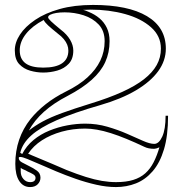

<svg xmlns="http://www.w3.org/2000/svg" viewBox="-20 -743 741 778"><path d="M102 15Q74 15 58 -9.5Q42 -34 42 -79Q42 -131 57.5 -176.5Q73 -222 104 -261Q130 -293 165.5 -321Q201 -349 247 -372Q300 -398 334.5 -429.5Q369 -461 386.5 -497.5Q404 -534 404 -576Q404 -618 380 -643.5Q356 -669 319 -681Q282 -693 242 -693Q223 -693 208 -690.5Q193 -688 184 -683.5Q175 -679 175 -673Q175 -668 186.5 -657Q198 -646 226 -623Q251 -604 264 -582Q277 -560 277 -538Q277 -504 258.5 -484.5Q240 -465 212 -457Q184 -449 155 -449Q129 -449 102.5 -456.5Q76 -464 58 -483Q40 -502 40 -539Q40 -571 61 -603Q82 -635 122.5 -662.5Q163 -690 222 -706.5Q281 -723 357 -723Q499 -723 575.5 -677.5Q652 -632 652 -546Q652 -497 621 -454.5Q590 -412 531 -377Q472 -342 386 -317Q278 -286 210 -256Q142 -226 106.5 -194Q71 -162 62 -124L70 -119Q87 -152 115.5 -175.5Q144 -199 179.5 -213.5Q215 -228 252.5 -235Q290 -242 325 -242Q372 -242 415 -229.5Q458 -217 494.5 -201Q531 -185 559 -172.5Q587 -160 605 -160Q624 -160 637.5 -189.5Q651 -219 651 -274H661Q661 -193 644.5 -138Q628 -83 598.5 -49Q569 -15 531 0Q493 15 450 15Q412 15 370 5.5Q328 -4 286.5 -18.5Q245 -33 207 -49Q172 -64 142 -77Q112 -90 91.5 -98.5Q71 -107 62 -107Q56 -107 56 -103Q56 -92 69 -85Q82 -78 98 -70Q115 -62 129.5 -51.5Q144 -41 144 -23Q144 -8 133 3.5Q122 15 102 15ZM60 -539Q60 -504 83.5 -486.5Q107 -469 155 -469Q206 -469 231.5 -486.5Q257 -504 257 -538Q257 -550 252.5 -561.5Q248 -573 238.5 -584.5Q229 -596 214 -607Q188 -628 175 -640Q162 -652 157 -662Q111 -638 85.5 -606Q60 -574 60 -539ZM64 -63Q64 -59 64 -56.5Q64 -54 64 -48Q64 -30 75 -17.5Q86 -5 102 -5Q113 -5 118.5 -9.5Q124 -14 124 -23Q124 -31 114 -37Q104 -43 92 -48Q84 -53 76 -56Q68 -59 64 -63ZM626 -146Q619 -143 613.5 -141.5Q608 -140 605 -140Q593 -140 583 -142Q573 -144 565 -148Q527 -166 493 -180Q459 -194 429 -203.5Q399 -213 373 -217.5Q347 -222 325 -222Q275 -222 230 -209.5Q185 -197 150 -174.5Q115 -152 94 -120Q154 -95 193 -78.5Q232 -62 250 -54Q293 -37 328 -26Q363 -15 393 -10Q423 -5 450 -5Q491 -5 520 -14Q549 -23 569 -41Q589 -59 602.5 -85.5Q616 -112 626 -146ZM316 -703Q322 -702 328 -699.5Q334 -697 339 -695Q364 -685 383 -669Q402 -653 413 -630Q424 -607 424 -576Q424 -530 406.5 -491.5Q389 -453 351.5 -419.5Q314 -386 255 -355Q197 -325 158 -290Q119 -255 97 -214Q122 -234 153.5 -251Q185 -268 231.5 -285Q278 -302 346 -323Q421 -346 475 -370.5Q529 -395 563.5 -422Q598 -449 615 -479.5Q632 -510 632 -546Q632 -597 592 -632.5Q552 -668 487 -686Q422 -704 347 -704Q341 -704 333.5 -703.5Q326 -703 316 -703Z"/></svg>

Font: Kalnia Glaze Thin
Style: Bold
Weight: 700
Version: Version 1.110